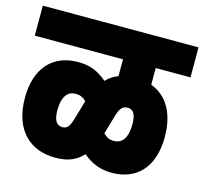

<svg xmlns="http://www.w3.org/2000/svg" viewBox="-92 -725 875 822"><g transform="rotate(15 345.0 -314.5)"><path d="M0 -489H391V-414C371 -407 353 -395 338 -379C295 -416 258 -428 209 -428C97 -428 28 -353 28 -222C28 -75 111 -7 218 -7C259 -7 304 -14 341 -55C382 -21 421 -7 469 -7C581 -7 650 -81 650 -213C650 -318 609 -388 536 -415V-489H690V-622H0ZM396 -162 421 -248C431 -282 443 -294 465 -294C488 -294 502 -276 502 -232C502 -165 477 -141 442 -141C425 -141 411 -147 396 -162ZM176 -204C176 -271 201 -294 235 -294C253 -294 267 -288 281 -274V-273L256 -187C246 -153 234 -141 215 -141C191 -141 176 -160 176 -204Z"/></g></svg>

Font: Noto Sans Devanagari ExtraCondensed Black
Style: Regular
Weight: 900
Width: 2
Designer: Jelle Bosma - Monotype Design Team
Foundry: Monotype Imaging Inc.
Version: Version 2.004